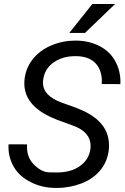

<svg xmlns="http://www.w3.org/2000/svg" viewBox="-20 -922 621 952"><path d="M323.7 -758.8H401.4L550.8 -902.3H438ZM428.2 -183.1C423.3 -147.5 405.8 -119.1 375.5 -98.1C345.7 -77.1 307.6 -66.9 262.7 -66.9C261.2 -66.9 248 -66.9 224.1 -67.4C199.7 -67.9 175.3 -79.6 150.9 -103.5C126 -127 113.8 -157.2 113.8 -193.4C113.8 -197.8 113.8 -201.7 114.3 -206.1L22.5 -206.5C22.5 -202.1 22 -197.8 22 -193.4C22 -157.2 31.2 -124 49.3 -93.3C67.4 -62.5 95.2 -37.6 132.3 -19C168.9 0 210 9.3 254.4 9.8C256.8 9.8 259.8 9.8 262.2 9.8C305.7 9.8 346.7 2 385.7 -13.2C463.9 -44.4 512.7 -104 520 -184.1C520.5 -189.9 520.5 -195.3 520.5 -201.2C520.5 -275.9 478 -333 392.6 -372.6L356 -388.2L283.2 -414.1C223.1 -437 192.9 -469.2 192.9 -511.7C192.9 -515.6 193.4 -520 193.8 -524.4C198.2 -561.5 215.3 -590.8 245.1 -611.8C274.4 -632.8 310.5 -643.6 353.5 -643.6C355 -643.6 356 -643.6 357.4 -643.6C399.9 -643.1 431.6 -631.3 453.1 -608.9C474.1 -586.4 484.9 -557.1 484.9 -521.5C484.9 -516.1 484.9 -510.7 484.4 -505.4L576.7 -504.9C576.7 -508.8 577.1 -513.2 577.1 -517.1C577.1 -553.2 568.8 -586.9 551.8 -618.2C535.2 -648.9 510.3 -673.8 476.6 -691.9C442.9 -710 404.3 -719.7 361.3 -720.7C358.9 -720.7 356.4 -720.7 354 -720.7C312.5 -720.7 272.5 -712.9 234.4 -696.8C196.3 -680.7 165.5 -657.7 141.6 -627.4C117.7 -597.2 104.5 -562.5 101.1 -522.9C100.6 -518.1 100.6 -513.7 100.6 -508.8C100.6 -437 145 -380.9 234.4 -340.3L262.7 -328.1L347.2 -297.4C401.9 -275.9 429.2 -243.2 429.2 -199.2C429.2 -193.8 429.2 -188.5 428.2 -183.1Z"/></svg>

Font: Roboto
Style: Italic
Weight: 400
Italic angle: -12°
Designer: Google
Version: Version 2.137; 2017